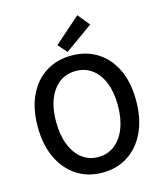

<svg xmlns="http://www.w3.org/2000/svg" viewBox="-141 -1091 1036 1210"><g transform="rotate(-15 377.0 -486.0)"><path d="M377 14Q283 14 210.5 -33Q138 -80 97 -166.5Q56 -253 56 -371Q56 -490 97 -575Q138 -660 210.5 -705Q283 -750 377 -750Q472 -750 544.5 -704.5Q617 -659 657.5 -574.5Q698 -490 698 -371Q698 -253 657.5 -166.5Q617 -80 544.5 -33Q472 14 377 14ZM377 -88Q438 -88 483.5 -123Q529 -158 554 -221.5Q579 -285 579 -371Q579 -457 554 -519.5Q529 -582 483.5 -615.5Q438 -649 377 -649Q286 -649 231 -574.5Q176 -500 176 -371Q176 -285 201 -221.5Q226 -158 271 -123Q316 -88 377 -88ZM360 -778 309 -836 479 -986 542 -908Z"/></g></svg>

Font: Source Han Sans SC Medium
Style: Regular
Weight: 500
Designer: Ryoko NISHIZUKA 西塚涼子 (kana, bopomofo & ideographs); Paul D. Hunt (Latin, Greek & Cyrillic); Sandoll Communications 산돌커뮤니
Foundry: Adobe
Version: Version 2.004;hotconv 1.0.118;makeotfexe 2.5.65603